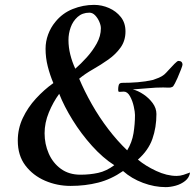

<svg xmlns="http://www.w3.org/2000/svg" viewBox="-20 -754 800 788"><path d="M449 -76Q402 -106 357.5 -155.5Q313 -205 278 -261.5Q243 -318 223 -369Q198 -335 180.5 -292.5Q163 -250 163 -207Q163 -163 180 -124Q197 -85 230 -61Q263 -37 310 -37Q349 -37 383 -44.5Q417 -52 449 -76ZM394 -638Q394 -650 387.5 -665Q381 -680 370.5 -691Q360 -702 347 -702Q318 -702 298.5 -684.5Q279 -667 270 -641.5Q261 -616 261 -590Q261 -560 268.5 -530Q276 -500 289 -472Q312 -492 336 -518.5Q360 -545 377 -575.5Q394 -606 394 -638ZM760 -46Q757 -25 740 -11.5Q723 2 701 8Q679 14 660 14Q614 14 567 -3.5Q520 -21 485 -52Q436 -18 383 -4.5Q330 9 270 9Q214 9 164.5 -12.5Q115 -34 84 -75Q53 -116 53 -177Q53 -226 73.5 -269.5Q94 -313 127.5 -349.5Q161 -386 199 -413Q185 -446 176 -481.5Q167 -517 167 -554Q167 -584 177.5 -612.5Q188 -641 207 -664Q236 -700 278.5 -717Q321 -734 366 -734Q398 -734 427.5 -721Q457 -708 476 -684Q495 -660 495 -625Q495 -587 475 -559Q455 -531 424.5 -509.5Q394 -488 361.5 -469.5Q329 -451 305 -431Q326 -381 356.5 -327Q387 -273 424.5 -224Q462 -175 502 -137Q522 -170 528 -207.5Q534 -245 534 -282Q534 -294 529 -317Q524 -340 513.5 -359Q503 -378 488 -378Q484 -378 480 -377.5Q476 -377 471 -377Q466 -377 465.5 -380.5Q465 -384 465 -388Q465 -397 467.5 -405.5Q470 -414 482 -414Q513 -414 545 -416.5Q577 -419 608 -426Q620 -430 632 -435Q644 -440 654 -448Q660 -453 672 -466.5Q684 -480 696 -492Q708 -504 712 -504Q729 -504 729 -488Q729 -485 722.5 -468Q716 -451 708.5 -434Q701 -417 698 -412Q694 -405 691.5 -401Q689 -397 681 -395Q676 -394 666 -394.5Q656 -395 650 -395Q619 -395 588 -392Q557 -389 525 -387Q546 -382 568.5 -367Q591 -352 606.5 -331Q622 -310 622 -286Q622 -231 605.5 -184Q589 -137 546 -99Q577 -73 621 -52.5Q665 -32 705 -32Q719 -32 733 -36.5Q747 -41 760 -46Z"/></svg>

Font: Kaisei Tokumin Medium
Style: Regular
Weight: 500
Designer: Font-Kai,
Foundry: KAZUO KANAI
Version: Version 5.003